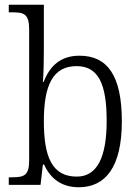

<svg xmlns="http://www.w3.org/2000/svg" viewBox="-20 -780 588 810"><path d="M312 10C425 10 494 -75 494 -268C494 -462 433 -545 315 -545C236 -545 190 -502 164 -434H161C164 -468 165 -533 165 -569V-760H17V-728H31C81 -728 103 -722 103 -655V-104C103 -39 82 -32 29 -32H17V0H151L161 -86H166C192 -27 240 10 312 10ZM304 -35C200 -35 165 -117 165 -269C165 -422 204 -501 303 -501C394 -501 430 -428 430 -270C430 -115 389 -35 304 -35Z"/></svg>

Font: Noto Serif Bengali SemiCondensed Light
Style: Regular
Weight: 300
Width: 4
Designer: Juan Bruce, Universal Thirst, Indian Type Foundry and the Monotype Design Team.
Foundry: Monotype Imaging Inc.
Version: Version 2.003